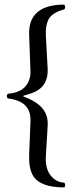

<svg xmlns="http://www.w3.org/2000/svg" viewBox="-20 -735 317 830"><path d="M178.2 -581.5 186 -439Q189.9 -365.2 129.9 -337.4Q110.4 -328.6 81.1 -321.3V-317.9Q168 -286.6 182.6 -230Q187.5 -210.9 186 -188.5L178.2 -60.5Q173.8 11.7 219.2 42.5Q237.8 54.2 257.8 54.7Q266.1 64.9 257.8 75.2Q150.4 75.2 121.1 21.5Q104 -11.2 106 -64.9L111.8 -210.9Q115.2 -297.4 16.1 -309.1Q14.6 -309.1 14.2 -309.1Q3.9 -320.3 14.2 -329.6Q95.7 -336.4 109.9 -402.8Q112.3 -414.1 111.8 -425.3L106 -583.5Q101.1 -708 242.2 -714.8Q250.5 -715.3 257.8 -714.8Q266.1 -704.6 257.8 -694.3Q206.1 -681.2 189.5 -650.9Q176.3 -624 178.2 -581.5Z"/></svg>

Font: Linux Biolinum Capitals O
Style: Small Caps
Weight: 400
Designer: Philipp H. Poll
Foundry: Philipp H. Poll
Version: Version 1.0.4